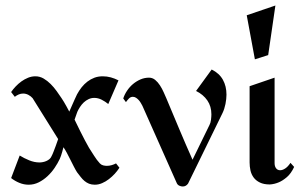

<svg xmlns="http://www.w3.org/2000/svg" viewBox="-20 -657 1085 690"><path d="M405.8 -368.2 369.1 -283.2Q358.4 -292 345.5 -298.6Q332.5 -305.2 318.8 -305.2Q308.1 -305.2 298.6 -300.8Q289.1 -296.4 281.2 -289.1Q273.4 -281.7 267.6 -272.7Q261.7 -263.7 257.8 -254.9L248 -227.1Q258.3 -205.6 268.1 -186Q276.4 -169.4 285.2 -152.6Q293.9 -135.7 299.8 -126Q309.1 -111.8 318.4 -96.9Q327.6 -82 338.9 -69.8Q343.8 -64.5 350.8 -62.7Q357.9 -61 363.8 -61Q373 -61 381.3 -63.5Q389.6 -65.9 397 -69.8L409.2 -54.2Q402.3 -43.5 392.6 -32.7Q382.8 -22 371.3 -13.2Q359.9 -4.4 346.9 1.2Q334 6.8 320.8 6.8Q309.1 6.8 300 3.2Q291 -0.5 283.7 -6.6Q276.4 -12.7 270 -21Q263.7 -29.3 256.8 -38.1Q251.5 -46.4 245.4 -58.3Q239.3 -70.3 232.9 -83Q226.6 -95.7 220.2 -107.7Q213.9 -119.6 208 -127.9Q205.6 -119.6 203.6 -111.3Q201.7 -104.5 199.2 -97.2Q196.8 -89.8 194.8 -85.9Q187.5 -70.3 176.3 -53.7Q165 -37.1 150.6 -23.7Q136.2 -10.3 119.1 -1.7Q102.1 6.8 83 6.8Q65.9 6.8 49.8 0.2Q33.7 -6.3 20 -17.1L50.8 -98.1Q66.4 -88.4 85 -80.8Q103.5 -73.2 122.1 -73.2Q127.9 -73.2 134.3 -74.5Q140.6 -75.7 146.7 -78.4Q152.8 -81.1 157.7 -85.2Q162.6 -89.4 165 -95.2Q168.5 -101.6 172.4 -111.8Q176.3 -122.1 180.2 -132.3Q184.6 -144 189 -157.2L97.2 -304.2Q90.8 -311.5 81.8 -316.2Q72.8 -320.8 63 -320.8Q54.7 -320.8 47.4 -317.6Q40 -314.5 33.2 -309.1L20 -326.2Q26.9 -336.4 36.4 -346.4Q45.9 -356.4 57.1 -364.5Q68.4 -372.6 81.1 -377.7Q93.8 -382.8 106.9 -382.8Q123 -382.8 136.7 -374.8Q150.4 -366.7 162.1 -355Q173.8 -343.3 183.6 -329.6Q193.4 -315.9 201.2 -304.2Q205.1 -298.8 209.7 -290.8Q214.4 -282.7 218.8 -274.9Q224.1 -266.1 229 -255.9Q233.9 -267.6 239.3 -279.3Q243.7 -289.1 248.3 -299.6Q252.9 -310.1 256.8 -317.9Q264.2 -331.5 273.4 -343.3Q282.7 -355 294.2 -363.8Q305.7 -372.6 319.3 -377.7Q333 -382.8 349.1 -382.8Q364.3 -382.8 378.4 -378.9Q392.6 -375 405.8 -368.2Z M636.7 13.2Q630.9 13.2 624.8 10.5Q618.7 7.8 615.7 2L491.7 -276.9Q489.3 -281.2 486.1 -286.9Q482.9 -292.5 478.5 -297.4Q474.1 -302.2 468.8 -305.7Q463.4 -309.1 457.5 -309.1Q449.2 -309.1 443.4 -303Q437.5 -296.9 432.6 -290L422.9 -303.2Q427.7 -317.9 436.8 -331.3Q445.8 -344.7 458 -355Q470.2 -365.2 484.9 -371.6Q499.5 -377.9 515.6 -377.9Q527.8 -377.9 537.6 -369.9Q547.4 -361.8 554.9 -350.1Q562.5 -338.4 568.1 -325.7Q573.7 -313 577.6 -304.2Q601.1 -248 624.3 -192.9Q647.5 -137.7 671.9 -83L732.9 -208Q736.8 -214.8 738.3 -226.6Q739.7 -238.3 739.7 -246.1Q739.7 -274.9 725.1 -296.1Q710.4 -317.4 684.6 -330.1L740.7 -407.2Q768.1 -393.6 781 -370.4Q793.9 -347.2 793.9 -316.9Q793.9 -301.8 790.3 -283.4Q786.6 -265.1 779.8 -251L655.8 2.9Q648.4 13.2 636.7 13.2Z M969.7 -637.2 943.8 -459 896 -443.8 866.7 -602.1ZM1037.1 -57.1Q1025.9 -33.2 1011 -20.5Q996.1 -7.8 982.4 -2Q966.3 4.9 949.7 5.9Q928.2 5.9 914.1 -1Q899.9 -7.8 891.6 -19Q883.3 -30.3 880.1 -44.4Q877 -58.6 877 -73.2V-347.2L966.8 -377.9V-70.8Q966.8 -59.1 972.2 -52.2Q977.5 -45.4 986.1 -45.2Q994.6 -44.9 1004.6 -51.3Q1014.6 -57.6 1023.9 -71.8Z"/></svg>

Font: Redressed
Style: Regular
Weight: 400
Designer: Astigmatic (AOETI)
Foundry: Astigmatic (AOETI)
Version: Version 1.001